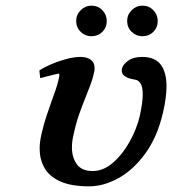

<svg xmlns="http://www.w3.org/2000/svg" viewBox="-20 -646 608 678"><path d="M249 -572Q249 -594 265 -610Q281 -626 303 -626Q326 -626 341.5 -610Q357 -594 357 -572Q357 -549 341.5 -533.5Q326 -518 303 -518Q281 -518 265 -533.5Q249 -549 249 -572ZM429 -572Q429 -594 445 -610Q461 -626 483 -626Q506 -626 521.5 -610Q537 -594 537 -572Q537 -549 521.5 -533.5Q506 -518 483 -518Q461 -518 445 -533.5Q429 -549 429 -572ZM556 -250Q536 -163 493.5 -104.5Q451 -46 398.5 -17Q346 12 295 12Q230 12 191.5 -6Q153 -24 136.5 -54Q120 -84 120 -121Q120 -135 122 -148.5Q124 -162 127 -175Q135 -209 144.5 -237.5Q154 -266 163 -291Q170 -310 176 -327.5Q182 -345 186 -361Q192 -386 188 -386Q185 -386 168.5 -382Q152 -378 137 -374Q122 -370 122 -370L119 -397Q133 -407 158 -418Q183 -429 212 -437Q241 -445 264 -445Q287 -445 300.5 -435Q314 -425 314 -406Q314 -403 314 -400Q314 -397 313 -394Q308 -369 299 -345.5Q290 -322 280 -297Q270 -272 259.5 -242.5Q249 -213 240 -172Q234 -148 234 -125Q234 -91 251 -66.5Q268 -42 308 -42Q345 -42 379 -71.5Q413 -101 438 -146Q463 -191 474 -238Q479 -262 481.5 -280Q484 -298 484 -312Q484 -338 477 -350Q470 -362 460 -364Q453 -365 441 -368Q429 -371 419.5 -378Q410 -385 410 -397Q410 -402 411 -405Q415 -419 433 -432Q451 -445 482 -445Q527 -445 547.5 -418Q568 -391 568 -341Q568 -303 556 -250Z"/></svg>

Font: Libertinus Serif Semibold Italic
Style: Regular
Weight: 600
Italic angle: -11.5°
Designer: Philipp H. Poll, Khaled Hosny
Foundry: Caleb Maclennan
Version: Version 7.051;RELEASE